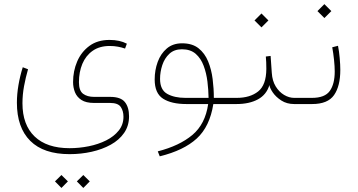

<svg xmlns="http://www.w3.org/2000/svg" viewBox="-20 -511 1756 943"><path d="M389.2 348.6 420.9 379.9 389.2 412.1 357.4 379.9ZM281.7 348.6 313.5 379.9 281.7 412.1 250 379.9ZM321.8 246.1Q194.3 246.1 128.7 180.9Q63 115.7 63 -6.8Q63 -48.3 70.6 -92.8Q78.1 -137.2 91.8 -180.7L117.7 -170.9Q106 -130.4 98.1 -87.9Q90.3 -45.4 90.3 -3.9Q90.3 102.1 150.1 159.4Q210 216.8 321.8 216.8Q369.1 216.8 416 207.3Q462.9 197.8 501.5 178.5Q540 159.2 563.2 130.1Q586.4 101.1 586.4 62.5Q586.4 33.7 573 14.2Q559.6 -5.4 521 -5.4H441.9Q402.3 -5.4 379.9 -20Q357.4 -34.7 348.1 -58.1Q338.9 -81.5 338.9 -107.9Q338.9 -162.1 359.1 -209.2Q379.4 -256.3 419.2 -285.6Q459 -314.9 518.1 -314.9Q568.4 -314.9 603 -296.4L594.2 -272.5Q577.6 -278.3 559.1 -281.7Q540.5 -285.2 519 -285.2Q468.8 -285.2 435.1 -261.5Q401.4 -237.8 384.5 -197.5Q367.7 -157.2 367.7 -107.4Q367.7 -65.4 388.2 -50.3Q408.7 -35.2 441.9 -35.2H521Q572.8 -35.2 593.3 -9.8Q613.8 15.6 613.8 60.5Q613.8 106.9 589.6 141.8Q565.4 176.8 523.9 199.7Q482.4 222.7 430.2 234.4Q377.9 246.1 321.8 246.1Z M874.5 -298.3Q924.3 -298.3 955.1 -273.9Q985.8 -249.5 1002.2 -209.5Q1018.6 -169.4 1024.4 -122.6Q1030.3 -75.7 1030.3 -30.3H1116.7V0H1027.8Q1010.3 110.8 946.3 169.4Q882.3 228 764.6 256.8L754.9 232.4Q861.3 205.1 924.8 151.9Q988.3 98.6 1002.4 0H895.5Q821.8 0 780.8 -26.4Q739.7 -52.7 739.7 -120.6Q739.7 -166.5 754.6 -207Q769.5 -247.6 799.3 -272.9Q829.1 -298.3 874.5 -298.3ZM890.6 -30.3H1004.4Q1003.9 -68.8 998.8 -110.4Q993.7 -151.9 980.2 -188Q966.8 -224.1 941.2 -246.6Q915.5 -269 873.5 -269Q835.4 -269 811.8 -246.8Q788.1 -224.6 777.1 -191.2Q766.1 -157.7 766.1 -123.5Q766.1 -69.8 801.3 -50Q836.4 -30.3 890.6 -30.3Z M1285.6 -233.4 1309.1 -236.3 1314.9 -152.8Q1317.4 -113.8 1334.2 -86.4Q1351.1 -59.1 1375.5 -44.7Q1399.9 -30.3 1424.8 -30.3H1453.6V0H1424.8Q1388.7 0 1361.8 -17.3Q1335 -34.7 1319.8 -56.9Q1304.7 -79.1 1303.2 -93.3Q1289.1 -45.9 1246.6 -22.9Q1204.1 0 1141.6 0H1097.2V-30.3H1142.6Q1208 -30.3 1247.8 -61.8Q1287.6 -93.3 1288.1 -172.4Q1288.1 -208 1285.6 -233.4ZM1264.2 -444.8 1298.3 -410.6 1264.2 -376.5 1230 -410.6Z M1513.2 0H1434.1V-30.3H1512.2Q1575.7 -30.3 1599.9 -64.5Q1624 -98.6 1624 -159.7Q1624 -184.6 1620.6 -217Q1617.2 -249.5 1611.8 -278.8L1640.1 -286.1Q1645.5 -259.3 1648.4 -226.1Q1651.4 -192.9 1651.4 -167.5Q1651.4 -87.9 1620.6 -43.9Q1589.8 0 1513.2 0ZM1573.2 -490.7 1607.4 -456.5 1573.2 -422.4 1539.1 -456.5Z"/></svg>

Font: Vazirmatn UI NL Thin
Style: Regular
Weight: 100
Designer: Saber Rastikerdar
Foundry: Saber Rastikerdar
Version: Version 33.003